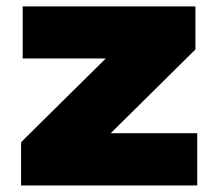

<svg xmlns="http://www.w3.org/2000/svg" viewBox="-20 -568 658 588"><path d="M44.5 0V-132.5L304 -389H49.5V-548.5H578.5V-416.5L319 -160H584V0Z"/></svg>

Font: Encode Sans Exp XBd
Style: Regular
Weight: 800
Width: 7
Designer: Multiple Designers
Foundry: Impallari Type
Version: Version 3.002; ttfautohint (v1.8.3) -l 8 -r 50 -G 200 -x 14 